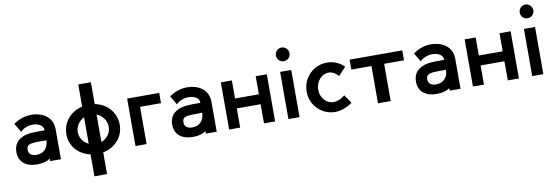

<svg xmlns="http://www.w3.org/2000/svg" viewBox="-63 -1195 5519 1904"><g transform="rotate(-10 2696.0 -243.0)"><path d="M356 -210C354 -131 306 -84 235 -84C185 -84 156 -107 156 -149C156 -201 186 -210 299 -210ZM465 -302C465 -432 354 -485 251 -485C199 -485 139 -470 85 -434L71 -425L124 -336L141 -351C156 -364 192 -385 245 -386C294 -386 355 -369 355 -310H269C123 -310 42 -255 42 -145C42 -47 111 10 224 10C282 10 324 -2 356 -25V0H465Z M890 225V6C1015 -18 1099 -117 1099 -236C1099 -357 1015 -456 890 -480V-700H763V-477C642 -450 561 -351 561 -233C561 -116 642 -22 763 4V225ZM890 -98V-375C946 -352 988 -298 988 -235C988 -172 946 -119 890 -98ZM763 -103C712 -127 676 -177 676 -235C676 -293 712 -344 763 -370Z M1539 -375V-478H1216V0H1328V-375Z M1925 -210C1923 -131 1875 -84 1804 -84C1754 -84 1725 -107 1725 -149C1725 -201 1755 -210 1868 -210ZM2034 -302C2034 -432 1923 -485 1820 -485C1768 -485 1708 -470 1654 -434L1640 -425L1693 -336L1710 -351C1725 -364 1761 -385 1814 -386C1863 -386 1924 -369 1924 -310H1838C1692 -310 1611 -255 1611 -145C1611 -47 1680 10 1793 10C1851 10 1893 -2 1925 -25V0H2034Z M2159 0H2270V-193H2510V0H2622V-475H2510V-293H2270V-475H2159Z M2880 -641C2880 -679 2849 -711 2811 -711C2773 -711 2743 -679 2743 -641C2743 -603 2773 -573 2811 -573C2849 -573 2880 -602 2880 -641ZM2756 -475V0H2868V-475Z M3234 -485H3226C3090 -485 2981 -374 2981 -235C2981 -97 3092 11 3226 11C3278 11 3336 -8 3385 -40L3400 -50L3342 -136L3327 -125C3301 -104 3259 -88 3227 -88C3157 -88 3097 -152 3097 -235C3097 -317 3157 -385 3227 -385C3262 -385 3291 -368 3312 -346L3325 -333L3400 -414L3388 -426C3342 -467 3284 -485 3234 -485Z M3456 -375H3658V0H3786V-375H3986V-475H3456Z M4380 -210C4378 -131 4330 -84 4259 -84C4209 -84 4180 -107 4180 -149C4180 -201 4210 -210 4323 -210ZM4489 -302C4489 -432 4378 -485 4275 -485C4223 -485 4163 -470 4109 -434L4095 -425L4148 -336L4165 -351C4180 -364 4216 -385 4269 -386C4318 -386 4379 -369 4379 -310H4293C4147 -310 4066 -255 4066 -145C4066 -47 4135 10 4248 10C4306 10 4348 -2 4380 -25V0H4489Z M4614 0H4725V-193H4965V0H5077V-475H4965V-293H4725V-475H4614Z M5335 -641C5335 -679 5304 -711 5266 -711C5228 -711 5198 -679 5198 -641C5198 -603 5228 -573 5266 -573C5304 -573 5335 -602 5335 -641ZM5211 -475V0H5323V-475Z"/></g></svg>

Font: Mint Spirit
Style: Bold
Weight: 700
Designer: HARENDAL Hirwen
Foundry: Arkandis Digital Foundry.
Version: Version 1.004;FFEdit